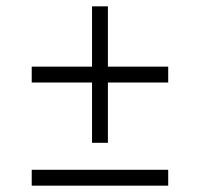

<svg xmlns="http://www.w3.org/2000/svg" viewBox="-20 -585 630 605"><path d="M80 -375H510V-325H80ZM270 -565H320V-135H270ZM80 -50H510V0H80Z"/></svg>

Font: Pathway Extreme 8pt Thin
Style: Regular
Weight: 100
Designer: Eduardo Rodriguez Tunni
Foundry: Eduardo Rodriguez Tunni
Version: Version 1.000